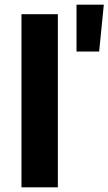

<svg xmlns="http://www.w3.org/2000/svg" viewBox="-20 -803 465 823"><path d="M72 -742H228V0H72ZM308 -783H425L405 -582H308Z"/></svg>

Font: Idrija
Style: Bold
Weight: 700
Designer: Julieta Ulanovsky
Foundry: Julieta Ulanovsky
Version: Version 7.200